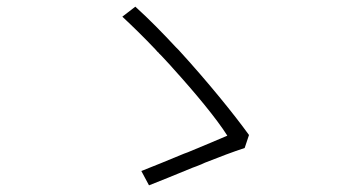

<svg xmlns="http://www.w3.org/2000/svg" viewBox="-20 -643 1040 576"><path d="M714 -199 727 -238C683 -299 603 -398 516 -493L508 -501C468 -544 427 -586 386 -623L347 -593C378 -564 412 -531 446 -495L453 -487C455 -486 456 -485 457 -483L465 -475C473 -466 482 -457 491 -447L498 -439C566 -364 629 -288 662 -236C637 -225 591 -206 543 -186L532 -182C484 -162 435 -142 404 -130L427 -87C458 -99 507 -119 558 -140L569 -144C574 -146 579 -148 584 -150L595 -155C638 -172 680 -188 714 -199Z"/></svg>

Font: Glow Sans SC Normal Light
Style: Regular
Weight: 300
Designer: Ryoko NISHIZUKA (kana, bopomofo & ideographs); Paul D. Hunt (Latin, Greek & Cyrillic); Sandoll Communications, Soo-young
Version: Version 0.93